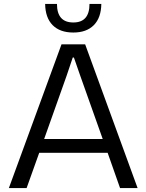

<svg xmlns="http://www.w3.org/2000/svg" viewBox="-20 -954 743 974"><path d="M25 0 292 -729H412L678 0H589L526 -179H179L115 0ZM352 -789Q284 -789 247 -826.5Q210 -864 209 -934H269Q269 -840 352 -840Q434 -840 434 -934H494Q493 -864 456 -826.5Q419 -789 352 -789ZM204 -249H501L387 -570L355 -662H349L318 -570Z"/></svg>

Font: Mona Sans
Style: Regular
Weight: 400
Designer: Deni Anggara
Foundry: GitHub
Version: Version 2.000;Glyphs 3.2.3 (3260)